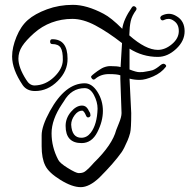

<svg xmlns="http://www.w3.org/2000/svg" viewBox="-20 -718 783 793"><path d="M478 -441 484 -540Q425 -586 374 -613Q323 -640 278.5 -640Q234 -640 193.5 -625Q153 -610 120 -580.5Q87 -551 71.5 -527Q56 -503 56 -476Q56 -439 88 -389Q102 -365 123 -365Q168 -366 203.5 -400Q239 -434 239.5 -470Q240 -506 230.5 -521Q221 -536 196 -536Q187 -536 187 -546Q187 -556 196 -556Q259 -556 259 -476Q260 -425 218.5 -383.5Q177 -342 125 -342Q91 -342 74 -366Q30 -431 30 -485Q30 -522 48 -566Q66 -610 95 -635.5Q124 -661 174 -679.5Q224 -698 281 -698Q338 -698 408 -661Q439 -645 485 -599Q490 -638 525 -688Q531 -696 539 -690Q547 -684 542 -676Q525 -653 520 -631Q515 -609 514 -572Q582 -512 632 -512Q662 -512 690 -535.5Q718 -559 718.5 -588.5Q719 -618 698 -632Q687 -640 676.5 -640Q666 -640 658.5 -636Q651 -632 646.5 -635.5Q642 -639 642 -644Q642 -649 647 -653Q662 -661 678 -661Q694 -661 711 -650Q742 -631 742.5 -590Q743 -549 707.5 -516Q672 -483 632 -483Q569 -483 515 -517V-431Q543 -420 555.5 -420Q568 -420 571 -420.5Q574 -421 583 -422.5Q592 -424 597 -425Q602 -426 610 -428Q624 -433 643 -449Q654 -458 661.5 -452.5Q669 -447 665 -442Q646 -417 613 -402.5Q580 -388 557.5 -388Q535 -388 516 -393H515L522 -251Q522 -186 517.5 -169Q513 -152 507 -138Q492 -103 482 -89Q450 -44 391 15Q349 55 313.5 55Q278 55 229.5 25Q181 -5 167 -34Q152 -64 152 -114V-159Q152 -197 186 -259Q249 -374 330 -374Q360 -374 382.5 -338.5Q405 -303 405 -260Q405 -217 382 -172Q359 -127 317 -127Q251 -127 251 -198Q251 -230 273 -256Q295 -282 319 -282Q335 -282 344 -266Q346 -262 347 -260Q353 -252 353 -246Q355 -241 352 -237Q349 -233 344 -233Q339 -233 336 -239Q327 -261 319 -261Q302 -261 288 -242Q274 -223 274 -203Q277 -149 316 -149Q339 -149 355 -170Q381 -204 383 -269Q383 -297 368 -325.5Q353 -354 330 -354Q275 -354 244 -300Q239 -292 236 -288Q193 -224 193 -167.5Q193 -111 220 -59Q226 -45 260 -24Q294 -3 305 -3Q316 -3 323 -5.5Q330 -8 336.5 -14Q343 -20 347.5 -24Q352 -28 359 -36Q366 -44 368 -46Q444 -120 460 -181Q460 -182 471 -208.5Q482 -235 482 -251L477 -392Q477 -400 477 -407Q464 -412 430 -412Q396 -412 373 -392Q366 -386 360 -393Q354 -400 357.5 -404Q361 -408 370 -415Q379 -422 382 -424Q385 -426 393.5 -431.5Q402 -437 407 -439Q422 -445 435 -445Q466 -445 478 -441Z"/></svg>

Font: Ruge Boogie
Style: Regular
Weight: 400
Version: Version 1.003